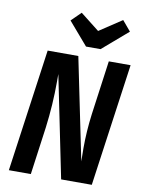

<svg xmlns="http://www.w3.org/2000/svg" viewBox="-100 -1000 794 1067"><g transform="rotate(10 297.5 -466.0)"><path d="M494 0H321L204 -574V-532Q204 -401 187 -269L150 0H26L123 -692H296L414 -118Q413 -144 413 -192Q413 -288 426 -387L468 -692H591ZM555 -875 411 -751H329L219 -879L273 -932L380 -848L507 -932Z"/></g></svg>

Font: Fira Sans Condensed SemiBold
Style: Italic
Weight: 600
Width: 3
Italic angle: -8°
Designer: bBox Type GmbH & Carrois Corporate GbR & Edenspiekermann AG
Foundry: bBox Type GmbH & Carrois Corporate GbR & Edenspiekermann AG
Version: Version 4.301